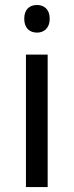

<svg xmlns="http://www.w3.org/2000/svg" viewBox="-20 -757 298 777"><path d="M78.1 -681.2C78.1 -642.6 100.6 -625 129.9 -625C157.2 -625 181.2 -642.6 181.2 -681.2C181.2 -720.2 157.2 -736.8 129.9 -736.8C100.6 -736.8 78.1 -720.2 78.1 -681.2ZM172.9 -536.1H85V0H172.9Z"/></svg>

Font: Noto Reveo Sans
Style: Regular
Weight: 400
Designer: Monotype Design team
Foundry: Monotype Imaging Inc.
Version: Version 1.04